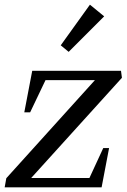

<svg xmlns="http://www.w3.org/2000/svg" viewBox="-33 -803 542 822"><path d="M-13 -1 -6 -40 387 -475 392 -460H144L170 -477L96 -322H71L105 -500H485L489 -470L87 -26L82 -41H368L342 -24L409 -169H434L402 -1ZM261 -581 227 -609 352 -783 413 -733Z"/></svg>

Font: Wittgenstein
Style: Italic
Weight: 400
Italic angle: -11°
Designer: Jörg Drees
Foundry: Jörg Drees
Version: Version 1.500